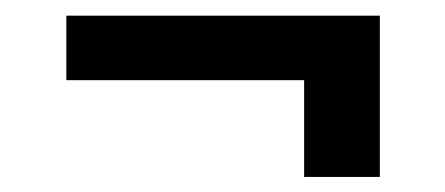

<svg xmlns="http://www.w3.org/2000/svg" viewBox="-20 -414 580 250"><path d="M474.6 -393.6V-309.6H66.4V-393.6ZM474.6 -355.5V-183.6H376V-355.5Z"/></svg>

Font: Inter V
Style: 
Weight: 400
Designer: Rasmus Andersson
Foundry: rsms
Version: Version 4.000;git-a3f224843